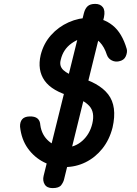

<svg xmlns="http://www.w3.org/2000/svg" viewBox="-20 -852 705 986"><path d="M312 6Q255 6 205.5 -19Q156 -44 123 -90Q90 -136 83 -201Q82 -225 93.5 -239Q105 -253 131 -254Q159 -255 172.5 -243.5Q186 -232 187 -210Q194 -158 231 -126.5Q268 -95 315 -95Q365 -95 403 -129Q441 -163 454 -217Q468 -276 438.5 -308Q409 -340 349 -356Q247 -384 209 -438Q171 -492 189 -570Q204 -629 242 -671.5Q280 -714 332.5 -737.5Q385 -761 444 -761Q509 -761 558 -722Q607 -683 631 -600Q635 -584 626 -563Q617 -542 590 -537Q571 -533 553.5 -542Q536 -551 529 -570Q516 -611 492.5 -635.5Q469 -660 440 -660Q390 -660 347 -629Q304 -598 292 -545Q283 -513 305.5 -492Q328 -471 371 -459Q488 -429 535.5 -367.5Q583 -306 558 -197Q542 -134 505.5 -88.5Q469 -43 419 -18.5Q369 6 312 6ZM250 114Q221 114 209.5 95Q198 76 204 51L411 -785Q417 -808 430 -820Q443 -832 469 -832Q495 -832 508 -815Q521 -798 514 -764L309 69Q306 83 294.5 98.5Q283 114 250 114Z"/></svg>

Font: Edu TAS Beginner SemiBold
Style: Regular
Weight: 600
Version: Version 1.003